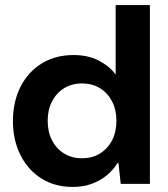

<svg xmlns="http://www.w3.org/2000/svg" viewBox="-20 -725 661 757"><path d="M266 12Q196 12 143 -21.5Q90 -55 60.5 -114Q31 -173 31 -248Q31 -323 60.5 -382Q90 -441 144 -474.5Q198 -508 270 -508Q327 -508 369.5 -486Q412 -464 436 -431V-705H571V0H456L447 -83H444Q426 -54 400 -33Q374 -12 341 0Q308 12 266 12ZM303 -101Q344 -101 374.5 -120Q405 -139 422 -172Q439 -205 439 -249Q439 -292 422 -325Q405 -358 374.5 -377Q344 -396 303 -396Q263 -396 232.5 -377Q202 -358 185 -325Q168 -292 168 -249Q168 -205 185 -172Q202 -139 232.5 -120Q263 -101 303 -101Z"/></svg>

Font: DM Sans 36pt
Style: Bold
Weight: 700
Version: Version 4.004;gftools[0.9.30]